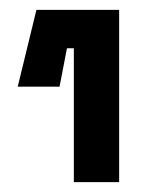

<svg xmlns="http://www.w3.org/2000/svg" viewBox="-20 -720 302 390"><path d="M130 -350V-622H116L101 -544H16L54 -700H222V-350Z"/></svg>

Font: Space 7353
Style: Regular
Weight: 400
Designer: Christine Claussen + Ruben Lyon  (Space 7353)
Version: Version 1.000;FEAKit 1.0